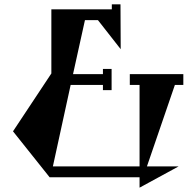

<svg xmlns="http://www.w3.org/2000/svg" viewBox="-20 -817 906 886"><path d="M826 -425H787L658 -49H804L624 49V1H209L40 -211L217 -478V-774H496V-797H536L537 -590L432 -724H372L317 -475H455V-499H495V-401H455V-425H306L224 -49H624V-425H579V-475H826Z"/></svg>

Font: Chokokutai
Style: Regular
Weight: 400
Designer: 108号,108go
Foundry: Font Zone 108
Version: Version 1.000; ttfautohint (v1.8.3)